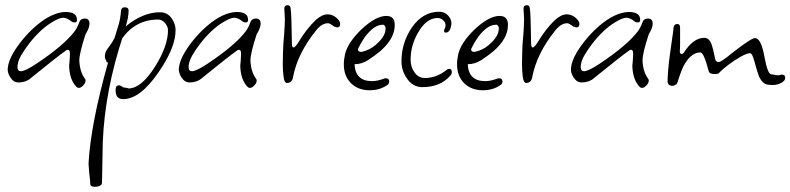

<svg xmlns="http://www.w3.org/2000/svg" viewBox="-20 -325 3030 736"><path d="M282 12Q277 12 273 8Q246 -20 245 -74Q245 -78 246 -83.5Q247 -89 247 -96L248 -117V-120Q248 -138 235 -133Q215 -119 181.5 -92.5Q148 -66 101 -28Q81 -9 50 -9Q32 -9 19.5 -28.5Q7 -48 10 -66Q13 -92 31 -122.5Q49 -153 75.5 -183.5Q102 -214 132.5 -237.5Q163 -261 191 -271Q202 -275 212 -277Q222 -279 232 -279Q275 -279 275 -249Q275 -239 267 -239Q264 -239 261 -239.5Q258 -240 255 -242Q237 -257 222 -257Q207 -257 178 -239Q155 -225 133 -204Q111 -183 91 -157Q72 -132 61 -112.5Q50 -93 48 -78Q47 -74 47 -68Q47 -52 60 -52Q76 -52 120 -81Q225 -151 266 -205Q276 -218 284 -240Q289 -254 305 -254Q323 -254 323 -234Q323 -218 308 -194Q284 -121 284 -93Q286 -50 305 -24Q308 -21 308 -16Q308 -7 299 2.5Q290 12 282 12Z M343 391Q326 391 326 380Q326 375 325 364Q324 353 322 337Q321 323 320 311.5Q319 300 320 293Q324 225 342 130.5Q360 36 394 -85Q387 -86 387 -94Q382 -99 382 -109Q382 -123 390.5 -135.5Q399 -148 408 -160L419 -179L430 -215Q437 -235 440 -252.5Q443 -270 444 -284Q445 -297 458 -297Q473 -297 473 -285Q473 -270 470 -255Q467 -240 462 -224Q528 -278 593 -278Q623 -278 639 -253Q653 -233 653 -209Q653 -142 587 -47Q517 55 452 55Q423 55 423 21Q423 2 436 2Q442 2 453 10Q458 11 463 11.5Q468 12 473 14Q521 14 574 -69Q624 -149 624 -209Q624 -223 612.5 -236.5Q601 -250 588 -250Q502 -251 449 -179L436 -138Q373 73 373 269L372 323L371 374Q371 391 343 391Z M938 12Q933 12 929 8Q902 -20 901 -74Q901 -78 902 -83.5Q903 -89 903 -96L904 -117V-120Q904 -138 891 -133Q871 -119 837.5 -92.5Q804 -66 757 -28Q737 -9 706 -9Q688 -9 675.5 -28.5Q663 -48 666 -66Q669 -92 687 -122.5Q705 -153 731.5 -183.5Q758 -214 788.5 -237.5Q819 -261 847 -271Q858 -275 868 -277Q878 -279 888 -279Q931 -279 931 -249Q931 -239 923 -239Q920 -239 917 -239.5Q914 -240 911 -242Q893 -257 878 -257Q863 -257 834 -239Q811 -225 789 -204Q767 -183 747 -157Q728 -132 717 -112.5Q706 -93 704 -78Q703 -74 703 -68Q703 -52 716 -52Q732 -52 776 -81Q881 -151 922 -205Q932 -218 940 -240Q945 -254 961 -254Q979 -254 979 -234Q979 -218 964 -194Q940 -121 940 -93Q942 -50 961 -24Q964 -21 964 -16Q964 -7 955 2.5Q946 12 938 12Z M1080 -7Q1070 -7 1067 -30.5Q1064 -54 1064 -79Q1064 -95 1064.5 -108.5Q1065 -122 1065 -129Q1065 -139 1066 -154.5Q1067 -170 1069 -190Q1072 -231 1072 -252Q1072 -262 1071 -271.5Q1070 -281 1070 -289V-293Q1070 -305 1083 -305Q1093 -305 1094 -293Q1096 -282 1097 -248Q1098 -214 1099 -158Q1099 -143 1105 -143Q1112 -143 1126 -166Q1155 -214 1189 -247Q1214 -270 1235 -270Q1260 -270 1278 -248Q1284 -241 1284 -233Q1284 -220 1273 -220Q1269 -220 1264 -223L1263 -222Q1244 -236 1238 -236Q1214 -236 1193 -210Q1120 -120 1103 -28Q1099 -7 1080 -7Z M1397 21Q1353 21 1325.5 -6Q1298 -33 1298 -79Q1298 -89 1299.5 -99Q1301 -109 1303 -119Q1314 -162 1364 -211Q1420 -264 1461 -264Q1495 -264 1493 -226Q1492 -177 1439 -130Q1416 -111 1391.5 -95Q1367 -79 1340 -79H1339Q1342 -14 1406 -14Q1427 -14 1453 -24Q1455 -25 1459 -25Q1472 -25 1472 -12Q1472 -3 1463 2Q1435 21 1397 21ZM1366 -126Q1397 -133 1419 -152Q1458 -185 1458 -215V-217Q1458 -224 1453 -228Q1448 -232 1446 -230Q1415 -230 1380 -185Q1375 -178 1368 -166.5Q1361 -155 1353 -139Q1352 -137 1352 -135Q1352 -126 1366 -126Z M1599 9Q1561 9 1538 -27Q1519 -56 1519 -90Q1519 -127 1529.5 -159.5Q1540 -192 1559 -220Q1601 -280 1664 -280Q1686 -280 1699.5 -263.5Q1713 -247 1710 -229Q1705 -200 1689 -200Q1682 -200 1682 -207Q1682 -211 1685 -215H1684Q1688 -220 1688 -228Q1688 -239 1678.5 -247.5Q1669 -256 1658 -256Q1614 -256 1582 -199Q1554 -150 1554 -96Q1554 -69 1568 -49Q1583 -26 1609 -26Q1653 -26 1692 -57Q1696 -61 1702 -61Q1712 -61 1712 -49Q1712 -41 1706 -35Q1668 9 1599 9Z M1831 21Q1787 21 1759.5 -6Q1732 -33 1732 -79Q1732 -89 1733.5 -99Q1735 -109 1737 -119Q1748 -162 1798 -211Q1854 -264 1895 -264Q1929 -264 1927 -226Q1926 -177 1873 -130Q1850 -111 1825.5 -95Q1801 -79 1774 -79H1773Q1776 -14 1840 -14Q1861 -14 1887 -24Q1889 -25 1893 -25Q1906 -25 1906 -12Q1906 -3 1897 2Q1869 21 1831 21ZM1800 -126Q1831 -133 1853 -152Q1892 -185 1892 -215V-217Q1892 -224 1887 -228Q1882 -232 1880 -230Q1849 -230 1814 -185Q1809 -178 1802 -166.5Q1795 -155 1787 -139Q1786 -137 1786 -135Q1786 -126 1800 -126Z M1997 -7Q1987 -7 1984 -30.5Q1981 -54 1981 -79Q1981 -95 1981.5 -108.5Q1982 -122 1982 -129Q1982 -139 1983 -154.5Q1984 -170 1986 -190Q1989 -231 1989 -252Q1989 -262 1988 -271.5Q1987 -281 1987 -289V-293Q1987 -305 2000 -305Q2010 -305 2011 -293Q2013 -282 2014 -248Q2015 -214 2016 -158Q2016 -143 2022 -143Q2029 -143 2043 -166Q2072 -214 2106 -247Q2131 -270 2152 -270Q2177 -270 2195 -248Q2201 -241 2201 -233Q2201 -220 2190 -220Q2186 -220 2181 -223L2180 -222Q2161 -236 2155 -236Q2131 -236 2110 -210Q2037 -120 2020 -28Q2016 -7 1997 -7Z M2441 12Q2436 12 2432 8Q2405 -20 2404 -74Q2404 -78 2405 -83.5Q2406 -89 2406 -96L2407 -117V-120Q2407 -138 2394 -133Q2374 -119 2340.5 -92.5Q2307 -66 2260 -28Q2240 -9 2209 -9Q2191 -9 2178.5 -28.5Q2166 -48 2169 -66Q2172 -92 2190 -122.5Q2208 -153 2234.5 -183.5Q2261 -214 2291.5 -237.5Q2322 -261 2350 -271Q2361 -275 2371 -277Q2381 -279 2391 -279Q2434 -279 2434 -249Q2434 -239 2426 -239Q2423 -239 2420 -239.5Q2417 -240 2414 -242Q2396 -257 2381 -257Q2366 -257 2337 -239Q2314 -225 2292 -204Q2270 -183 2250 -157Q2231 -132 2220 -112.5Q2209 -93 2207 -78Q2206 -74 2206 -68Q2206 -52 2219 -52Q2235 -52 2279 -81Q2384 -151 2425 -205Q2435 -218 2443 -240Q2448 -254 2464 -254Q2482 -254 2482 -234Q2482 -218 2467 -194Q2443 -121 2443 -93Q2445 -50 2464 -24Q2467 -21 2467 -16Q2467 -7 2458 2.5Q2449 12 2441 12Z M2558 4Q2539 4 2539 -15Q2540 -57 2548 -116Q2553 -154 2557 -180Q2561 -206 2562 -219Q2564 -233 2576 -233Q2587 -233 2587 -220Q2587 -184 2587 -161.5Q2587 -139 2586 -130V-128Q2586 -118 2594 -118Q2598 -118 2602 -124Q2638 -180 2680 -180Q2699 -180 2708 -154Q2710 -149 2713.5 -135.5Q2717 -122 2721 -100Q2724 -87 2734 -87Q2740 -87 2750 -94Q2755 -97 2765.5 -105Q2776 -113 2792 -126Q2860 -179 2874 -179Q2898 -179 2911 -104Q2923 -40 2937 -40Q2941 -40 2954 -37Q2966 -36 2969 -37Q2971 -38 2973 -38.5Q2975 -39 2977 -39Q2990 -39 2990 -27Q2990 -13 2968 -4Q2952 3 2928 0Q2905 0 2890 -31Q2884 -45 2872 -89Q2864 -121 2855 -121Q2843 -121 2820 -108Q2797 -95 2774 -78Q2751 -61 2737 -46Q2733 -41 2722 -41Q2700 -41 2697 -51Q2678 -124 2665 -124Q2632 -124 2606 -82Q2599 -71 2592 -53Q2585 -35 2577 -9Q2573 1 2570 -1Q2565 4 2558 4Z"/></svg>

Font: Square Peg
Style: Regular
Weight: 400
Designer: Robert E. Leuschke
Foundry: Robert E. Leuschke
Version: Version 1.010; ttfautohint (v1.8.4.7-5d5b)